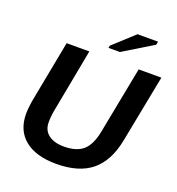

<svg xmlns="http://www.w3.org/2000/svg" viewBox="-156 -1009 1055 1145"><g transform="rotate(20 371.5 -436.5)"><path d="M335.9 -103Q416.5 -103 458.3 -140.1Q500 -177.2 516.6 -264.2L598.6 -688H742.7L659.2 -258.8Q632.3 -121.6 551.8 -55.9Q471.2 9.8 328.1 9.8Q199.2 9.8 128.7 -47.6Q58.1 -105 58.1 -210.4Q58.1 -231.9 61.8 -262Q65.4 -292 69.3 -310.1L141.6 -688H285.6L210.9 -292.5Q202.1 -250 202.1 -208.5Q202.1 -158.2 237.8 -130.6Q273.4 -103 335.9 -103ZM385.3 -747.1 388.7 -762.2 520.5 -882.8H650.9L646.5 -861.8L458 -747.1Z"/></g></svg>

Font: Liberation Sans
Style: Bold Italic
Weight: 700
Italic angle: -12°
Designer: Steve Matteson
Foundry: Ascender Corporation
Version: Version 2.1.5